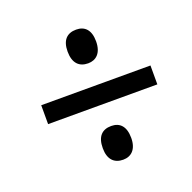

<svg xmlns="http://www.w3.org/2000/svg" viewBox="-93 -682 658 659"><g transform="rotate(-20 236.5 -352.5)"><path d="M250 -467C279 -467 301 -486 301 -529C301 -571 281 -590 250 -590C217 -590 197 -571 197 -529C197 -487 217 -467 250 -467ZM49 -318H448V-387H49ZM250 -115C279 -115 301 -134 301 -176C301 -219 281 -238 250 -238C217 -238 197 -219 197 -176C197 -135 217 -115 250 -115Z"/></g></svg>

Font: Noto Sans Condensed
Style: Italic
Weight: 400
Width: 3
Italic angle: -12°
Designer: Monotype Design Team
Foundry: Monotype Imaging Inc.
Version: Version 2.013